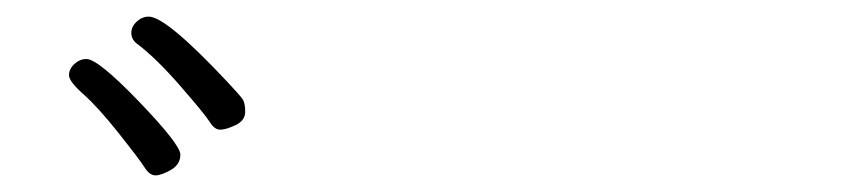

<svg xmlns="http://www.w3.org/2000/svg" viewBox="-20 -821 1040 231"><path d="M159 -801Q180 -801 254 -722Q269 -706 272 -701.5Q275 -697 275 -686.5Q275 -676 263.5 -670.5Q252 -665 245 -665Q238 -665 232.5 -674Q227 -683 197 -717.5Q167 -752 144 -769Q138 -774 138 -781.5Q138 -789 144.5 -795Q151 -801 159 -801ZM84 -750Q98 -750 147.5 -698.5Q197 -647 197 -635Q197 -623 185.5 -616.5Q174 -610 167 -610Q160 -610 154 -619.5Q148 -629 123 -660.5Q98 -692 80.5 -707.5Q63 -723 63 -730.5Q63 -738 69.5 -744Q76 -750 84 -750Z"/></svg>

Font: LXGW WenKai Light
Style: Regular
Weight: 300
Designer: LXGW / Fontworks Inc.
Foundry: LXGW / Fontworks Inc.
Version: Version 1.501; October 10, 2024